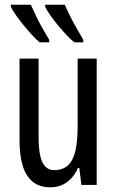

<svg xmlns="http://www.w3.org/2000/svg" viewBox="-20 -786 496 816"><path d="M391 -537V0H326L317 -72H311Q300 -46 282.5 -27.5Q265 -9 243 0.5Q221 10 195 10Q147 10 118 -14.5Q89 -39 76 -83Q63 -127 63 -187V-537H144V-202Q144 -131 160 -97Q176 -63 210 -63Q247 -63 269 -83.5Q291 -104 300.5 -145.5Q310 -187 310 -251V-537ZM255 -766Q263 -748 276.5 -720.5Q290 -693 306 -665.5Q322 -638 334 -617V-606H296Q281 -618 262.5 -637.5Q244 -657 226 -679Q208 -701 193.5 -721.5Q179 -742 172 -757V-766ZM111 -766Q123 -739 135.5 -713.5Q148 -688 161.5 -664Q175 -640 189 -617V-606H148Q133 -619 115.5 -638Q98 -657 80.5 -678.5Q63 -700 48.5 -720.5Q34 -741 26 -757V-766Z"/></svg>

Font: Noto Sans ExtraCondensed
Style: Regular
Weight: 400
Width: 2
Designer: Monotype Design Team
Foundry: Monotype Imaging Inc.
Version: Version 2.013